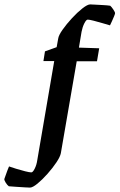

<svg xmlns="http://www.w3.org/2000/svg" viewBox="-86 -669 546 871"><path d="M50 182Q46 182 27.5 181Q9 180 -12 178.5Q-33 177 -46 176Q-53 171 -60.5 159Q-68 147 -66 142Q-65 139 -61 128Q-57 117 -52.5 104.5Q-48 92 -45 86Q-34 90 -13 96.5Q8 103 28 108Q48 113 56 113Q63 113 71.5 96Q80 79 83 58L160 -392H111L118 -436L171 -455L178 -494Q180 -509 198 -534.5Q216 -560 240.5 -586.5Q265 -613 288 -631Q311 -649 323 -649Q327 -649 344 -648Q361 -647 381 -646Q401 -645 414 -643Q420 -638 428 -626Q436 -614 436 -609Q436 -606 431.5 -595Q427 -584 421.5 -572Q416 -560 413 -554Q402 -557 380.5 -563.5Q359 -570 339 -575Q319 -580 312 -580Q305 -580 296.5 -563Q288 -546 284 -525L272 -453L364 -450L354 -391H262L190 26Q187 42 170 67.5Q153 93 129.5 119.5Q106 146 84 164Q62 182 50 182Z"/></svg>

Font: Grenze Gotisch Medium
Style: Regular
Weight: 500
Designer: Renata Polastri
Foundry: Omnibus-Type
Version: Version 1.001